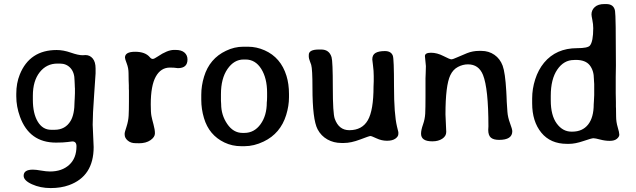

<svg xmlns="http://www.w3.org/2000/svg" viewBox="-20 -726 3205 967"><path d="M145.5 -244.1V-223.6Q145.5 -154.3 170.2 -113.3Q194.8 -72.3 237.8 -72.3H254.9Q308.6 -72.3 335.4 -116.7Q355.5 -149.9 355.5 -215.8Q356.4 -225.6 356.4 -231L357.4 -256.3V-281.7L356.9 -286.6L356.4 -301.3L355.5 -320.3Q355.5 -360.8 335 -383.3Q314.5 -405.8 281.7 -405.8H269Q214.4 -405.8 179.9 -362.1Q145.5 -318.4 145.5 -244.1ZM99.1 159.2Q99.1 128.4 145.5 128.4Q161.1 128.4 187.3 133.1Q213.4 137.7 231.9 137.7Q292 137.7 328.6 104.2Q365.2 70.8 365.2 10.7Q365.2 -13.7 344.2 -13.7Q340.8 -13.7 320.3 -10.7Q299.8 -7.8 261.7 -7.8Q127.9 -7.8 80.6 -138.2Q62 -189.5 62 -240.7V-253.9Q62 -307.1 79.6 -350.6Q129.4 -474.1 265.6 -474.1Q299.3 -474.1 336.9 -460.9Q374.5 -447.8 396 -447.8L410.6 -448.7Q432.6 -448.7 447 -431.4Q461.4 -414.1 461.4 -381.3V-356.4Q461.4 -347.2 454.1 -248.3Q446.8 -149.4 446.8 -98.1L451.7 14.6Q451.7 161.6 327.6 206.5Q287.1 221.2 235.1 221.2Q183.1 221.2 141.1 202.1Q99.1 183.1 99.1 159.2Z M835.9 -385.7Q790 -385.7 764.6 -340.1Q739.3 -294.4 739.3 -200.7Q739.3 -159.2 742.7 -141.8Q746.1 -124.5 753.2 -98.9Q760.3 -73.2 760.3 -54.4Q760.3 -35.6 737.8 -20Q715.3 -4.4 679.2 -4.4L670.9 -4.9H662.1Q638.7 -4.9 623.3 -18.1Q607.9 -31.2 607.9 -47.9V-55.7Q607.9 -59.1 617.2 -87.9Q626.5 -116.7 627.9 -143.6Q629.4 -170.4 629.4 -215.8V-270L628.9 -278.8Q628.9 -287.6 628.9 -296.4L627.9 -322.8Q627.4 -331.5 627.4 -357.2Q627.4 -382.8 618.4 -406Q609.4 -429.2 609.4 -436Q609.4 -465.3 660.6 -465.3Q711.9 -465.3 734.9 -437.5Q741.7 -429.2 749.3 -429.2Q756.8 -429.2 774.4 -441.4Q823.2 -474.6 856.4 -474.6H864.3Q893.6 -474.6 908.9 -461.4Q924.3 -448.2 924.3 -426.3Q924.3 -382.8 876 -382.8Q856.9 -385.7 835.9 -385.7Z M1201.2 -56.6H1210.9Q1260.3 -56.6 1292 -100.1Q1323.7 -143.6 1323.7 -210L1324.7 -220.7L1325.2 -237.3V-259.3Q1325.2 -332 1295.7 -379.2Q1266.1 -426.3 1216.8 -426.3H1207Q1158.7 -426.3 1125.7 -378.4Q1092.8 -330.6 1092.8 -251.5V-218.3Q1093.8 -206.5 1093.8 -202.1Q1093.8 -146.5 1124.5 -101.6Q1155.3 -56.6 1201.2 -56.6ZM1435.5 -252.4V-236.3Q1435.5 -192.9 1421.4 -147Q1392.6 -53.7 1308.1 -13.2Q1259.3 10.3 1211.4 10.3H1194.8Q1149.4 10.3 1110.4 -8.3Q1032.7 -45.4 1007.3 -131.3Q993.7 -176.8 993.7 -223.6V-248.5Q993.7 -294.4 1007.8 -340.3Q1035.6 -431.2 1118.2 -470.2Q1160.6 -490.7 1205.1 -490.7H1229.5Q1271.5 -490.7 1312.5 -472.7Q1394.5 -436.5 1422.9 -343.8Q1435.5 -302.7 1435.5 -252.4Z M1666 -127.9Q1686.5 -70.3 1739.3 -70.3Q1803.7 -70.3 1832.5 -120.4Q1861.3 -170.4 1861.3 -290.5L1862.3 -316.9V-342.8Q1862.3 -369.1 1858.6 -396.5Q1855 -423.8 1855 -426.8Q1855 -449.7 1871.1 -459.2Q1887.2 -468.8 1918.5 -468.8Q1949.7 -468.8 1958.5 -445.3Q1964.4 -429.7 1964.4 -290.3Q1964.4 -150.9 1979.5 -88.4Q1986.3 -61.5 1986.3 -60.5V-51.3Q1986.3 -38.6 1971.4 -27.8Q1956.5 -17.1 1929.2 -17.1Q1901.9 -17.1 1876.5 -29.1Q1851.1 -41 1845.5 -41Q1839.8 -41 1793.9 -23.4Q1748 -5.9 1712.4 -5.9H1699.7Q1660.6 -5.9 1628.9 -23.7Q1597.2 -41.5 1579.6 -74.7Q1553.7 -124 1553.7 -284.2Q1553.7 -377.4 1547.4 -399.4Q1546.9 -401.4 1541 -417Q1535.2 -432.6 1535.2 -439V-449.7Q1535.2 -476.6 1585.9 -476.6H1597.7Q1638.2 -476.6 1649.9 -438Q1656.2 -417 1656.2 -286.1Q1656.2 -155.3 1666 -127.9Z M2158.2 -14.2Q2157.7 -14.2 2156.7 -14.2Q2100.6 -14.2 2100.6 -52.7Q2100.6 -71.3 2110.4 -98.6Q2120.1 -126 2121.6 -154.1Q2123 -182.1 2123 -240.2V-331.5L2124 -356.9Q2125 -382.3 2125 -393.1L2120.1 -443.4Q2120.1 -460.4 2150.6 -460.4Q2181.2 -460.4 2213.4 -443.8Q2245.6 -427.2 2253.2 -427.2Q2260.7 -427.2 2282 -437Q2303.2 -446.8 2332.3 -458.3Q2361.3 -469.7 2392.1 -469.7H2404.8Q2441.4 -469.7 2470 -450Q2498.5 -430.2 2511.5 -395.3Q2524.4 -360.4 2529.8 -267.1L2531.2 -240.2L2532.2 -213.4Q2533.7 -189.9 2535.6 -162.6Q2537.6 -135.3 2548.8 -105.2Q2560.1 -75.2 2560.1 -64.9Q2560.1 -21.5 2493.7 -21.5Q2465.3 -21.5 2452.1 -33Q2439 -44.4 2439 -71.8L2439.9 -89.8Q2439.9 -279.8 2412.6 -348.6Q2391.1 -401.9 2336.9 -401.9Q2311 -401.9 2286.4 -388.9Q2261.7 -376 2248 -347.2Q2223.6 -295.9 2223.6 -149.9L2227.5 -61.5Q2227.5 -40.5 2207.5 -27.3Q2187.5 -14.2 2158.2 -14.2Z M2971.2 -327.6Q2971.2 -370.6 2950 -397.5Q2928.7 -424.3 2879.9 -424.3H2875.5L2870.6 -423.8Q2819.8 -423.8 2786.9 -375.7Q2753.9 -327.6 2753.9 -243.2V-220.7Q2753.9 -145 2783.9 -104Q2814 -63 2857.9 -63H2862.3Q2913.6 -63 2941.9 -98.6Q2970.2 -134.3 2970.2 -200.7Q2971.2 -211.4 2971.2 -216.3L2972.7 -247.1V-302.7L2971.7 -317.9Q2971.2 -322.8 2971.2 -327.6ZM2886.7 -483.4Q2940.4 -483.4 2951.2 -496.6Q2967.8 -517.1 2967.8 -584Q2967.8 -604 2963.4 -625.2Q2959 -646.5 2959 -653.3Q2959 -675.3 2975.6 -690.4Q2992.2 -705.6 3023.9 -705.6H3033.2Q3071.8 -705.6 3077.6 -670.9Q3082 -646 3082 -397L3081.1 -338.4V-256.8L3082 -211.9Q3082 -200.7 3082 -189.5L3082.5 -178.7Q3083 -168 3083 -139.9Q3083 -111.8 3091.1 -85.2Q3099.1 -58.6 3099.1 -47.9Q3099.1 -37.1 3086.9 -26.9Q3074.7 -16.6 3051 -16.6Q3027.3 -16.6 3002.7 -23.2Q2978 -29.8 2968.8 -29.8Q2959.5 -29.8 2918.2 -15.6Q2877 -1.5 2846.2 -1.5H2835.4Q2752.4 -1.5 2706.3 -57.9Q2660.2 -114.3 2660.2 -205.6V-230.5Q2660.2 -278.3 2675.5 -326.4Q2690.9 -374.5 2720.2 -410.2Q2781.2 -483.4 2886.7 -483.4Z"/></svg>

Font: Averia Libre
Style: Regular
Weight: 400
Version: Version 1.002